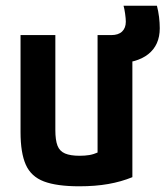

<svg xmlns="http://www.w3.org/2000/svg" viewBox="-20 -643 580 673"><path d="M258 10Q179 10 134 -7Q89 -24 70.5 -65.5Q52 -107 52 -180V-520H174V-187Q174 -152 181.5 -132.5Q189 -113 208 -105Q227 -97 259 -97Q278 -97 293 -99.5Q308 -102 325 -109.5Q342 -117 367 -131L322 -54V-520H444V-22Q405 -6 359.5 2Q314 10 258 10ZM383 -421Q367 -421 348 -427L341 -520H370Q395 -520 408 -532.5Q421 -545 421 -567Q421 -578 418.5 -595.5Q416 -613 413 -623H530Q535 -604 537.5 -583.5Q540 -563 540 -544Q540 -485 499.5 -453Q459 -421 383 -421Z"/></svg>

Font: M PLUS Code Latin SemiBold
Style: Regular
Weight: 600
Designer: Coji Morishita
Foundry: UNDERFOREST DESIGN
Version: Version 1.002; ttfautohint (v1.8.3)